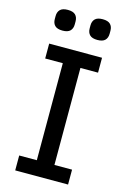

<svg xmlns="http://www.w3.org/2000/svg" viewBox="-134 -959 674 1021"><g transform="rotate(15 203.5 -448.5)"><path d="M58 0V-82H155V-616H58V-698H349V-616H252V-82H349V0ZM108 -783Q79 -783 66 -796Q53 -809 53 -832V-848Q53 -871 66 -884Q79 -897 108 -897Q137 -897 150 -884Q163 -871 163 -848V-832Q163 -809 150 -796Q137 -783 108 -783ZM300 -783Q271 -783 258 -796Q245 -809 245 -832V-848Q245 -871 258 -884Q271 -897 300 -897Q329 -897 342 -884Q355 -871 355 -848V-832Q355 -809 342 -796Q329 -783 300 -783Z"/></g></svg>

Font: IBM Plex Sans Thai Looped Text
Style: Regular
Weight: 450
Designer: Mike Abbink, Paul van der Laan, Pieter van Rosmalen, Ben Mitchell, Mark Frömberg
Foundry: Bold Monday
Version: Version 1.1